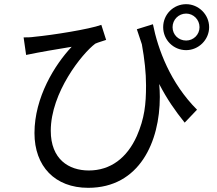

<svg xmlns="http://www.w3.org/2000/svg" viewBox="-20 -838 1040 919"><path d="M871 -818C810 -818 761 -769 761 -708C761 -647 810 -598 871 -598C930 -598 981 -647 981 -708C981 -769 930 -818 871 -818ZM871 -644C834 -644 806 -672 806 -708C806 -744 835 -773 871 -773C906 -773 935 -744 935 -708C935 -672 906 -644 871 -644ZM635 -698C643 -673 651 -649 659 -626C672 -554 679 -490 679 -429C679 -339 672 -272 635 -187C588 -82 509 -22 405 -22C309 -22 223 -76 223 -212C223 -395 373 -582 436 -629C451 -636 475 -642 488 -647L465 -719C407 -698 231 -670 146 -662C127 -659 108 -659 93 -659L105 -575C177 -590 250 -602 323 -614C242 -528 145 -372 145 -201C145 -42 243 61 402 61C648 61 745 -160 745 -374C745 -395 744 -415 742 -436C779 -364 819 -307 864 -251L923 -313C795 -441 736 -602 712 -722Z"/></svg>

Font: Spoqa Han Sans Neo Regular
Style: Regular
Weight: 400
Designer: [Spoqa Han Sans Neo] Dong-huui Kim  Younghwa Kang  Yujin Lee  [Noto Sans] Ryoko NISHIZUKA  (kana & ideographs); Paul D. 
Foundry: Spoqa (http://www.spoqa-han-sans.com)
Version: Version 1.000